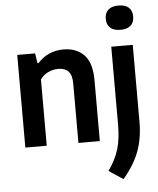

<svg xmlns="http://www.w3.org/2000/svg" viewBox="-64 -837 928 1126"><g transform="rotate(-5 399.5 -273.5)"><path d="M59.5 -545.5H164.5L173.5 -487H180Q208.5 -519.5 247.2 -536.8Q286 -554 331.5 -554Q408.5 -554 453.2 -507.2Q498 -460.5 498 -358.5V0H372V-350Q372 -400 351.2 -421.5Q330.5 -443 291.5 -443Q262 -443 233 -429.8Q204 -416.5 185.5 -390V0H59.5ZM533.5 179Q577.5 116.5 595.2 56.8Q613 -3 613 -87V-545.5H739.5V-93Q739.5 4 711.2 80.2Q683 156.5 617 234.5ZM595 -711Q595 -745 615.5 -763.8Q636 -782.5 676 -782.5Q716 -782.5 736.2 -763.8Q756.5 -745 756.5 -711Q756.5 -676.5 736.2 -658Q716 -639.5 676 -639.5Q636 -639.5 615.5 -658Q595 -676.5 595 -711Z"/></g></svg>

Font: Encode Sans Semi Condensed SmBd
Style: Regular
Weight: 600
Width: 4
Designer: Multiple Designers
Foundry: Impallari Type
Version: Version 2.000